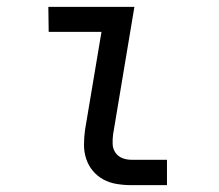

<svg xmlns="http://www.w3.org/2000/svg" viewBox="-20 -540 640 560"><path d="M363 0Q341 0 320 -3.5Q299 -7 281.5 -16.5Q264 -26 251 -41.5Q238 -57 231.5 -76.5Q225 -96 225 -117.5Q225 -139 228 -161L276 -447H122L121 -520H372L310 -149Q308 -135 308.5 -120.5Q309 -106 316.5 -95Q324 -84 336.5 -79Q349 -74 363 -74H467V0Z"/></svg>

Font: Iosevka Plex Etoile
Style: Italic
Weight: 400
Italic angle: -9°
Designer: Belleve Invis
Foundry: Belleve Invis
Version: Version 25.1.1; ttfautohint (v1.8.4)